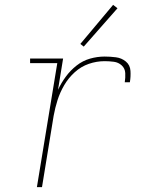

<svg xmlns="http://www.w3.org/2000/svg" viewBox="-20 -771 616 791"><path d="M132 0H153L201 -294Q207 -327 217 -358.5Q227 -390 244.5 -420Q262 -450 288 -473.5Q314 -497 346 -508Q378 -519 411 -519Q430 -519 449 -516.5Q468 -514 481.5 -501.5Q495 -489 496 -470Q497 -451 494 -432H515Q519 -455 517.5 -479Q516 -503 498.5 -517.5Q481 -532 457.5 -535Q434 -538 411 -538Q381 -538 351 -529.5Q321 -521 295.5 -501Q270 -481 251 -455Q232 -429 219 -401L240 -530H104V-511H216ZM325 -579 464 -737 446 -751 311 -590Z"/></svg>

Font: Iosevka Sparkle Thin
Style: Italic
Weight: 100
Italic angle: -9°
Designer: Belleve Invis
Foundry: Belleve Invis
Version: Version 4.5.0; ttfautohint (v1.8.3)